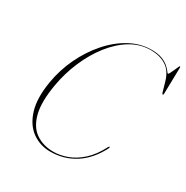

<svg xmlns="http://www.w3.org/2000/svg" viewBox="-164 -846 958 990"><g transform="rotate(30 315.0 -351.0)"><path d="M521.5 -167Q523.5 -164.5 520.5 -158Q478.5 -76 413.2 -34.2Q348 7.5 267 7.5Q207 7.5 159.5 -26.2Q112 -60 90.5 -129Q69 -198 87 -303Q100.5 -382 135.2 -454.8Q170 -527.5 220.5 -585Q271 -642.5 332.2 -675.8Q393.5 -709 460 -709Q497.5 -709 522.2 -699.2Q547 -689.5 561.5 -676.5Q576 -663.5 583 -653.8Q590 -644 592 -644Q595.5 -644 600.5 -653.8Q605.5 -663.5 611 -676Q616.5 -688.5 620.8 -698.2Q625 -708 627 -708Q630.5 -708 630.5 -701L627 -544Q627 -538.5 624 -537.5Q620.5 -536.5 617.5 -544.5L600.5 -603.5Q584.5 -659 546.5 -682.2Q508.5 -705.5 456.5 -705.5Q393.5 -705.5 338 -672Q282.5 -638.5 237.8 -581Q193 -523.5 162 -451Q131 -378.5 117.5 -300.5Q98.5 -191.5 115.8 -125.5Q133 -59.5 177 -29.8Q221 0 281.5 0Q320.5 0 362.5 -15.2Q404.5 -30.5 443.8 -65.8Q483 -101 514 -161Q519 -169.5 521.5 -167Z"/></g></svg>

Font: Fraunces 144pt Thin
Style: Italic
Weight: 100
Italic angle: -16°
Version: Version 1.000;[b76b70a41]